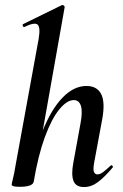

<svg xmlns="http://www.w3.org/2000/svg" viewBox="-20 -746 495 775"><path d="M60 8Q41 8 34 5.5Q27 3 27 0Q27 -4 32.5 -26Q38 -48 42 -74L136 -589Q144 -637 131.5 -647Q119 -657 78 -637Q74 -636 72 -642Q70 -648 74 -649L229 -725Q234 -727 238 -723Q242 -719 241 -717L116 -12Q111 8 60 8ZM319 9Q286 9 276.5 -16Q267 -41 276 -89L305 -248Q314 -296 306.5 -319Q299 -342 278 -342Q250 -342 219 -304Q188 -266 161 -192.5Q134 -119 116 -12L98 -13Q118 -132 152.5 -218.5Q187 -305 232.5 -352Q278 -399 329 -399Q371 -399 388 -367Q405 -335 393 -267L360 -89Q355 -61 359.5 -51.5Q364 -42 373 -42Q384 -42 397 -52Q410 -62 426 -77Q429 -81 433.5 -77Q438 -73 434 -69Q403 -32 376 -11.5Q349 9 319 9Z"/></svg>

Font: Cormorant Garamond Light
Style: Bold Italic
Weight: 700
Italic angle: -10°
Version: Version 4.001